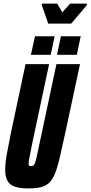

<svg xmlns="http://www.w3.org/2000/svg" viewBox="-20 -1047 507 1075"><path d="M138 8Q90 8 61.5 -2.5Q33 -13 21 -36.5Q9 -60 9 -97Q9 -133 18 -183Q27 -233 41 -302L123 -688H255L160 -242Q150 -192 145 -166Q140 -140 140 -129Q140 -124 142 -121Q144 -118 147.5 -117.5Q151 -117 155 -117Q163 -117 167.5 -120.5Q172 -124 176.5 -136.5Q181 -149 186.5 -174Q192 -199 201 -242L296 -688H428L345 -301Q328 -223 315.5 -168.5Q303 -114 289.5 -79.5Q276 -45 257.5 -26Q239 -7 210.5 0.5Q182 8 138 8ZM299 -740 321 -844H432L410 -740ZM153 -740 176 -844H286L264 -740ZM250 -915 214 -1018V-1027H300L329 -978L373 -1027H467L466 -1018L379 -915Z"/></svg>

Font: Saira UltraCondensed Black
Style: Italic
Weight: 900
Width: 1
Italic angle: -12°
Designer: Hector Gatti with collaboration of the Omnibus-Type team
Foundry: Omnibus-Type
Version: Version 1.101